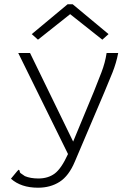

<svg xmlns="http://www.w3.org/2000/svg" viewBox="-20 -701 640 895"><path d="M157 174Q78 174 31 132L60 97L67 90L72 95Q71 102 76.5 106.5Q82 111 96 120Q122 131 159 131Q204 131 235 108Q266 85 297 17L65 -454H120L321 -41L418 -275Q436 -320 453 -364Q470 -408 477 -454H531Q522 -407 504 -362Q486 -317 466 -270L329 52Q301 119 258 146.5Q215 174 157 174ZM157 -516 128 -542 295 -681H319L486 -542L457 -516L307 -635Z"/></svg>

Font: Inconsolata Expanded Light
Style: Regular
Weight: 300
Width: 7
Monospace: yes
Designer: Raph Levien, Cyreal, Brenton Simpson
Foundry: Raph Levien, Cyreal, Google
Version: Version 3.001; ttfautohint (v1.8.2.53-6de2)